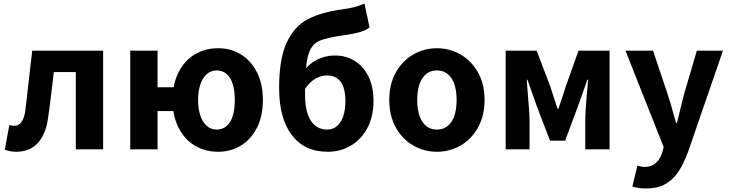

<svg xmlns="http://www.w3.org/2000/svg" viewBox="-20 -851 4152 1094"><path d="M7.4 2 33.2 -138.2Q50.8 -134.2 61.2 -134.2Q113 -134.2 124.6 -223.4Q139.2 -345.8 148 -426.4L163.6 -562.4H567.6V0H412V-440.2H286.6L278.2 -368.2Q263.4 -243 254.2 -180.4Q241 -85.2 195 -35.7Q149 13.8 72 13.8Q39.8 13.8 7.4 2Z M877.8 -562.4V-353.8H994V-218.2H877.8V0H722.2V-562.4ZM963.4 -281.4Q963.4 -371.6 997 -438.4Q1030.6 -505.2 1089.4 -540.7Q1148.2 -576.2 1223.8 -576.2Q1295 -576.2 1352.9 -540.7Q1410.8 -505.2 1444.4 -438.4Q1478 -371.6 1478 -281.4Q1478 -190.6 1444.4 -123.9Q1410.8 -57.2 1352.9 -21.7Q1295 13.8 1223.8 13.8Q1148.2 13.8 1089.4 -21.7Q1030.6 -57.2 997 -124.3Q963.4 -191.4 963.4 -281.4ZM1318 -281.4Q1318 -333.2 1306.4 -371Q1294.8 -408.8 1271.4 -429.3Q1248 -449.8 1214.4 -449.8Q1182.4 -449.8 1158.5 -428.9Q1134.6 -408 1121.6 -370.1Q1108.6 -332.2 1108.6 -281.4Q1108.6 -230.6 1121.6 -192.4Q1134.6 -154.2 1158.4 -133.4Q1182.2 -112.6 1214.4 -112.6Q1248 -112.6 1271.4 -133Q1294.8 -153.4 1306.4 -191.2Q1318 -229 1318 -281.4Z M1570.4 -349.8Q1570.4 -514.8 1613.3 -607.6Q1656.2 -700.4 1731.5 -740.3Q1806.8 -780.2 1924.4 -796.8Q1973.4 -803.6 2001.2 -810.8Q2029 -818 2056.6 -831L2085.6 -694.6Q2064.8 -678.4 2031.6 -668.6Q1998.4 -658.8 1956.8 -652.8Q1841 -637.2 1796.8 -617Q1752.6 -596.8 1735.3 -533.6Q1718 -470.4 1718 -313.4Q1718 -214.4 1751 -163.5Q1784 -112.6 1844.6 -112.6Q1877 -112.6 1900.3 -132.7Q1923.6 -152.8 1935.8 -188.9Q1948 -225 1948 -274Q1948 -349.6 1920.7 -385.4Q1893.4 -421.2 1842.6 -421.2Q1810 -421.2 1777.6 -402.9Q1745.2 -384.6 1717.8 -344.6L1711 -445.2Q1741.2 -488.6 1788 -511.7Q1834.8 -534.8 1889.2 -534.8Q1950.4 -534.8 2000.3 -504.6Q2050.2 -474.4 2079.2 -415.8Q2108.2 -357.2 2108.2 -274Q2108.2 -189.4 2074.4 -123.9Q2040.6 -58.4 1980.8 -22.3Q1921 13.8 1847 13.8Q1714.6 13.8 1642.5 -81.5Q1570.4 -176.8 1570.4 -349.8Z M2198 -281.4Q2198 -371.6 2235.4 -438.3Q2272.8 -505 2335.1 -540.6Q2397.4 -576.2 2469.8 -576.2Q2541.4 -576.2 2603.8 -540.6Q2666.2 -505 2703.6 -438.3Q2741 -371.6 2741 -281.4Q2741 -191.4 2703.6 -124.3Q2666.2 -57.2 2603.8 -21.7Q2541.4 13.8 2469.8 13.8Q2397.4 13.8 2335.1 -21.7Q2272.8 -57.2 2235.4 -124.3Q2198 -191.4 2198 -281.4ZM2581.8 -281.4Q2581.8 -333 2568.9 -370.9Q2556 -408.8 2530.8 -429.3Q2505.6 -449.8 2469.8 -449.8Q2433.2 -449.8 2408.1 -429.3Q2383 -408.8 2370.1 -370.9Q2357.2 -333 2357.2 -281.4Q2357.2 -229.8 2370.1 -191.6Q2383 -153.4 2408.1 -133Q2433.2 -112.6 2469.8 -112.6Q2505.6 -112.6 2530.8 -133Q2556 -153.4 2568.9 -191.6Q2581.8 -229.8 2581.8 -281.4Z M3037.8 -562.4 3115.4 -358.2 3131.2 -310Q3144 -271.2 3156.8 -231.4H3161.8Q3192.2 -319.8 3203.6 -358.2L3276.4 -562.4H3453.4V0H3314.8V-161.4Q3314.8 -230.6 3331.4 -396.6H3326.6Q3312 -354 3296.4 -310.6Q3279.8 -265.4 3272 -242.6L3200 -49.6H3114L3039.8 -242.6L3012.6 -319.8L2985.4 -396.6H2981.2Q2984 -366.6 2985.6 -338.2Q2997.2 -209 2997.2 -161.4V0H2861.2V-562.4Z M3583.2 212 3611.6 93.2 3620.8 95.4Q3642.6 100.4 3650.6 100.4Q3726.2 100.4 3752.8 19.8L3761.8 -12.4L3543.8 -562.4H3700.8L3785.8 -309.2Q3794 -285.8 3802.4 -256.4Q3810.8 -227 3818.4 -198.4L3832.2 -150.2H3837.2Q3849.8 -202.8 3876.2 -309.2L3950.6 -562.4H4099.4L3901.2 12.6Q3874.4 84.6 3843.4 130.2Q3812.4 175.8 3768.3 199.4Q3724.2 223 3662 223Q3618.6 223 3583.2 212Z"/></svg>

Font: 寒蝉端黑体 Light
Style: Regular
Weight: 300
Designer: ChillDuanSans {Warren2060}; 
Source Han Sans {Ryoko NISHIZUKA 西塚涼子 (kana, bopomofo & ideographs); Paul D. Hunt (Latin, G
Foundry: ChillType&Adobe
Version: Version 1.300;Glyphs 3.3 (3306)